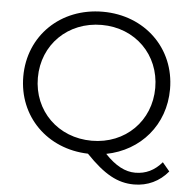

<svg xmlns="http://www.w3.org/2000/svg" viewBox="-57 -763 953 958"><g transform="rotate(5 419.5 -283.5)"><path d="M783 16C746 59 703 80 650 80C600 80 551 55 498 -1C668 -34 787 -171 787 -350C787 -555 630 -706 420 -706C208 -706 52 -554 52 -350C52 -150 202 0 407 6C499 102 567 139 649 139C717 139 776 111 819 59ZM125 -350C125 -516 251 -640 420 -640C588 -640 713 -516 713 -350C713 -184 588 -60 420 -60C251 -60 125 -184 125 -350Z"/></g></svg>

Font: Talent
Style: Regular
Weight: 400
Designer: Mike Powis
Version: Version 1.001;hotconv 1.0.109;makeotfexe 2.5.65596